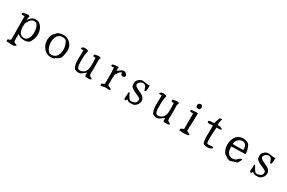

<svg xmlns="http://www.w3.org/2000/svg" viewBox="151 -2025 5374 3591"><g transform="rotate(30 2838.5 -229.0)"><path d="M537 -147C560 -215 553 -292 526 -353C505 -400 471 -438 428 -454C411 -460 392 -463 372 -462C356 -461 343 -459 330 -454C288 -439 260 -404 230 -368C230 -368 232 -427 246 -446C243 -449 241 -452 238 -454C209 -477 169 -462 128 -454C120 -452 113 -451 105 -450C103 -435 82 -423 99 -410C116 -397 149 -417 163 -407C164 -251 167 -42 166 94C151 110 128 116 105 124C104 132 96 160 112 168C140 165 184 172 223 173C263 174 297 167 308 136C282 128 257 118 237 104C230 64 229 -20 237 -64C266 -33 325 -13 381 -13C430 -13 476 -28 500 -64C509 -78 533 -134 537 -147ZM472 -225C470 -147 443 -71 384 -53C367 -48 334 -46 308 -57C273 -72 253 -101 242 -139C228 -185 229 -243 237 -301C258 -331 274 -371 303 -396C327 -417 358 -427 407 -414C450 -382 474 -302 472 -225Z M1179 -293C1171 -361 1117 -425 1053 -454C1035 -462 1017 -467 998 -469C972 -472 926 -467 893 -458C888 -457 884 -456 880 -454C848 -442 831 -420 813 -397C803 -385 790 -379 785 -370C761 -328 750 -281 750 -235C751 -167 775 -102 818 -55C855 -14 905 12 965 12C991 12 1019 7 1047 -4C1056 -6 1045 -25 1058 -23C1103 -26 1111 -66 1146 -79C1170 -143 1187 -220 1179 -293ZM1106 -245C1108 -177 1093 -112 1054 -72C1025 -42 982 -27 922 -36C864 -69 832 -152 831 -233C831 -288 844 -343 874 -380C899 -411 937 -430 986 -426C1004 -425 1040 -419 1058 -397C1074 -378 1104 -298 1106 -245Z M1838 -20C1820 -30 1804 -43 1784 -51C1759 -83 1773 -132 1773 -185C1773 -260 1773 -335 1770 -391C1779 -405 1774 -430 1791 -436C1782 -445 1773 -450 1764 -453C1757 -455 1750 -457 1742 -457C1733 -457 1724 -456 1714 -454C1695 -450 1674 -443 1651 -440C1651 -428 1647 -422 1644 -413C1655 -390 1683 -398 1701 -398C1703 -340 1710 -268 1704 -205C1700 -158 1688 -117 1663 -89C1636 -59 1579 -33 1533 -51C1504 -63 1496 -122 1495 -172C1493 -271 1495 -364 1517 -436C1511 -443 1498 -450 1482 -454C1471 -457 1459 -458 1447 -458C1436 -458 1424 -457 1414 -454C1393 -448 1377 -435 1376 -413C1388 -398 1413 -409 1433 -409C1437 -343 1430 -269 1431 -201C1432 -129 1440 -62 1479 -16C1508 -13 1520 3 1548 4C1627 7 1657 -55 1704 -77C1705 -42 1692 -9 1719 4C1736 3 1762 7 1786 6C1810 5 1831 0 1838 -20Z M2356 -410C2337 -425 2331 -443 2309 -448C2281 -455 2256 -447 2235 -435C2206 -418 2183 -394 2165 -385C2154 -403 2164 -426 2163 -454C2163 -456 2162 -459 2162 -461C2127 -471 2100 -462 2066 -454C2056 -452 2046 -450 2035 -448C2031 -435 2022 -426 2035 -414C2054 -405 2063 -412 2088 -414C2103 -289 2095 -206 2096 -70C2084 -54 2066 -46 2044 -40C2040 -24 2027 -7 2047 7C2075 6 2111 -11 2150 -9C2160 -9 2183 -5 2203 -5C2224 -5 2243 -9 2241 -29C2240 -42 2220 -47 2200 -53C2182 -59 2164 -67 2162 -83C2168 -163 2158 -216 2169 -304C2187 -324 2199 -352 2216 -373C2229 -390 2246 -403 2272 -407C2262 -366 2288 -348 2314 -348C2343 -348 2373 -370 2356 -410Z M2852 -113C2859 -193 2802 -229 2742 -257C2692 -280 2640 -298 2620 -333C2605 -358 2621 -389 2647 -410C2670 -428 2701 -438 2726 -433C2774 -422 2785 -371 2799 -320C2844 -318 2838 -378 2838 -458C2829 -455 2820 -454 2811 -454C2796 -454 2782 -455 2767 -457C2727 -463 2684 -476 2643 -461C2622 -454 2583 -420 2572 -403C2550 -368 2559 -323 2565 -281C2618 -212 2724 -197 2793 -144C2803 -102 2793 -73 2771 -54C2746 -33 2707 -24 2659 -28C2620 -61 2600 -112 2574 -158C2547 -156 2559 -122 2558 -95C2557 -74 2551 -46 2551 -24C2551 -6 2556 9 2575 13C2593 16 2592 -18 2610 -19C2617 -20 2640 5 2651 8C2671 13 2722 13 2749 8C2793 -1 2809 -31 2832 -54C2838 -75 2850 -91 2852 -113Z M3528 -20C3510 -30 3494 -43 3474 -51C3449 -83 3463 -132 3463 -185C3463 -260 3463 -335 3460 -391C3469 -405 3464 -430 3481 -436C3472 -445 3463 -450 3454 -453C3447 -455 3440 -457 3432 -457C3423 -457 3414 -456 3404 -454C3385 -450 3364 -443 3341 -440C3341 -428 3337 -422 3334 -413C3345 -390 3373 -398 3391 -398C3393 -340 3400 -268 3394 -205C3390 -158 3378 -117 3353 -89C3326 -59 3269 -33 3223 -51C3194 -63 3186 -122 3185 -172C3183 -271 3185 -364 3207 -436C3201 -443 3188 -450 3172 -454C3161 -457 3149 -458 3137 -458C3126 -458 3114 -457 3104 -454C3083 -448 3067 -435 3066 -413C3078 -398 3103 -409 3123 -409C3127 -343 3120 -269 3121 -201C3122 -129 3130 -62 3169 -16C3198 -13 3210 3 3238 4C3317 7 3347 -55 3394 -77C3395 -42 3382 -9 3409 4C3426 3 3452 7 3476 6C3500 5 3521 0 3528 -20Z M3879 -604C3863 -640 3827 -638 3806 -619C3787 -602 3778 -570 3802 -538C3863 -517 3901 -555 3879 -604ZM3940 -24C3941 -53 3876 -52 3868 -82C3866 -89 3868 -106 3868 -113C3874 -214 3879 -354 3879 -454V-456C3848 -462 3813 -458 3779 -454C3764 -452 3750 -450 3737 -449C3717 -432 3741 -427 3741 -409C3756 -406 3781 -416 3802 -405C3801 -284 3801 -200 3802 -82C3790 -62 3763 -57 3741 -47C3742 -33 3720 -16 3745 -3C3764 -12 3788 0 3799 0C3842 -2 3939 1 3940 -24Z M4450 -40C4433 -60 4408 -55 4381 -51C4356 -47 4330 -42 4308 -58C4290 -161 4309 -293 4313 -399C4341 -396 4392 -400 4419 -411C4397 -447 4358 -454 4308 -453V-454C4308 -508 4313 -549 4331 -583C4304 -595 4300 -575 4278 -578C4261 -539 4246 -500 4237 -454L4236 -449C4199 -444 4144 -449 4125 -437C4125 -425 4112 -425 4117 -411C4128 -393 4147 -392 4168 -394C4190 -396 4215 -402 4236 -395C4238 -325 4233 -253 4233 -186C4233 -122 4236 -63 4254 -20C4273 -2 4308 7 4344 7C4390 7 4437 -9 4450 -40Z M5030 -239C5036 -297 5014 -366 4985 -420C4973 -434 4959 -446 4943 -454C4919 -467 4892 -473 4865 -474C4830 -476 4795 -469 4764 -454C4741 -443 4721 -429 4706 -411C4666 -364 4646 -296 4646 -228C4646 -158 4668 -88 4711 -44C4751 -27 4781 13 4829 15C4850 16 4903 -5 4917 -11C4934 -18 4960 -19 4968 -23C4989 -34 5000 -60 5011 -80C5019 -96 5033 -112 5025 -129C4979 -127 4955 -75 4913 -57C4839 -26 4775 -59 4749 -110C4732 -143 4728 -188 4727 -231C4794 -235 4943 -233 5030 -239ZM4956 -286C4882 -282 4810 -286 4728 -284C4728 -367 4800 -425 4863 -425C4916 -425 4962 -385 4956 -286Z M5565 -113C5572 -193 5515 -229 5455 -257C5405 -280 5353 -298 5333 -333C5318 -358 5334 -389 5360 -410C5383 -428 5414 -438 5439 -433C5487 -422 5498 -371 5512 -320C5557 -318 5551 -378 5551 -458C5542 -455 5533 -454 5524 -454C5509 -454 5495 -455 5480 -457C5440 -463 5397 -476 5356 -461C5335 -454 5296 -420 5285 -403C5263 -368 5272 -323 5278 -281C5331 -212 5437 -197 5506 -144C5516 -102 5506 -73 5484 -54C5459 -33 5420 -24 5372 -28C5333 -61 5313 -112 5287 -158C5260 -156 5272 -122 5271 -95C5270 -74 5264 -46 5264 -24C5264 -6 5269 9 5288 13C5306 16 5305 -18 5323 -19C5330 -20 5353 5 5364 8C5384 13 5435 13 5462 8C5506 -1 5522 -31 5545 -54C5551 -75 5563 -91 5565 -113Z"/></g></svg>

Font: Yuji Syuku Std R
Style: Regular
Weight: 400
Designer: Kataoka Yuji
Foundry: Kinuta Font Factory
Version: Version 3.000;hotconv 1.0.111;makeotfexe 2.5.65597